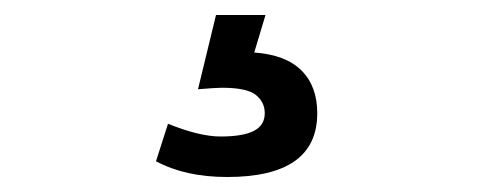

<svg xmlns="http://www.w3.org/2000/svg" viewBox="-20 -27 640 256"><path d="M403 124Q403 209 283 209Q227 209 188 188L204 138Q246 155 274 155Q304 155 318.5 147.5Q333 140 333 124Q333 109 321 99.5Q309 90 276 90Q268 90 244 92L268 -7H334L319 43Q361 46 382 67Q403 88 403 124Z"/></svg>

Font: KoHo Medium
Style: Regular
Weight: 500
Version: Version 1.000; ttfautohint (v1.6)